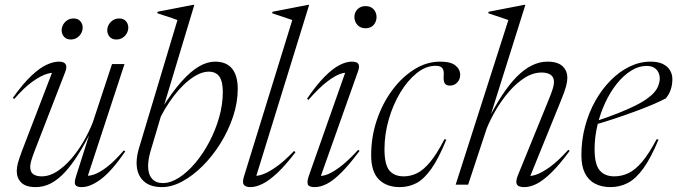

<svg xmlns="http://www.w3.org/2000/svg" viewBox="-20 -755 2769 785"><path d="M291 -34.5 349 -217 356.5 -226Q328 -168.5 300.5 -124.5Q273 -80.5 245 -50.5Q217 -20.5 187.8 -5.2Q158.5 10 125.5 10Q85.5 10 67 -8.5Q48.5 -27 48.5 -55.5Q48.5 -70.5 53.2 -88.2Q58 -106 69.5 -137L199 -474L211.5 -455.5Q198 -460.5 172.8 -453.2Q147.5 -446 113 -421.5Q78.5 -397 38 -350L32.5 -355Q74 -413 108 -445Q142 -477 170 -490Q198 -503 220.5 -503Q242 -503 248.5 -492.2Q255 -481.5 246 -459L123.5 -143Q112.5 -114.5 108 -98.8Q103.5 -83 103.5 -73Q103.5 -51.5 116 -42.8Q128.5 -34 150 -34Q182.5 -34 213.5 -54.2Q244.5 -74.5 272.5 -107.2Q300.5 -140 322.5 -178.5Q344.5 -217 359 -253.5L438 -493H489L333.5 -19L322 -37.5Q338 -33.5 361.2 -40.5Q384.5 -47.5 416 -71.2Q447.5 -95 486.5 -140.5L492 -135.5Q436 -54.5 392.5 -22.2Q349 10 314.5 10Q293.5 10 288 0.8Q282.5 -8.5 291 -34.5ZM269 -593.5Q251.5 -593.5 241.8 -604.8Q232 -616 232 -630.5Q232 -643.5 238.5 -654.8Q245 -666 256 -672.8Q267 -679.5 281 -679.5Q298.5 -679.5 308.2 -668.5Q318 -657.5 318 -642.5Q318 -629.5 311.5 -618.2Q305 -607 294 -600.2Q283 -593.5 269 -593.5ZM455.5 -593.5Q438 -593.5 428.2 -604.8Q418.5 -616 418.5 -630.5Q418.5 -643.5 425 -654.8Q431.5 -666 442.5 -672.8Q453.5 -679.5 467.5 -679.5Q485 -679.5 494.8 -668.5Q504.5 -657.5 504.5 -642.5Q504.5 -629.5 498 -618.2Q491.5 -607 480.5 -600.2Q469.5 -593.5 455.5 -593.5Z M594.5 -133.5Q590 -117.5 587.8 -103Q585.5 -88.5 585.5 -76Q585.5 -43 601.2 -24.8Q617 -6.5 645.5 -6.5Q677.5 -6.5 711.8 -28.5Q746 -50.5 778 -88.2Q810 -126 835.5 -174.2Q861 -222.5 876 -275.2Q891 -328 891 -379Q891 -421.5 877 -441.8Q863 -462 833.5 -462Q814 -462 793.2 -452.5Q772.5 -443 751.5 -426.2Q730.5 -409.5 710.2 -386.5Q690 -363.5 671.5 -336Q653 -308.5 637.5 -278.5ZM705.5 -673Q696 -677 682.2 -681.5Q668.5 -686 653 -691Q637.5 -696 623 -701L624.5 -707L768.5 -735H774.5L645.5 -307L640.5 -310Q684 -379 722 -421.5Q760 -464 793.8 -483.5Q827.5 -503 859 -503Q905.5 -503 928.8 -474.5Q952 -446 952 -391.5Q952 -335.5 933 -278.5Q914 -221.5 881.8 -169.5Q849.5 -117.5 809.2 -77.2Q769 -37 725.8 -13.5Q682.5 10 642 10Q591.5 10 565 -16.8Q538.5 -43.5 538.5 -89Q538.5 -103 541 -118.2Q543.5 -133.5 548.5 -150Z M1175 -673Q1166 -676.5 1152 -681Q1138 -685.5 1122.5 -690.8Q1107 -696 1092.5 -701L1094.5 -707L1238.5 -735H1244L1023 -20L1010.5 -37.5Q1023.5 -33 1047.8 -40Q1072 -47 1106.2 -70.5Q1140.5 -94 1182.5 -138L1188 -132.5Q1147.5 -79.5 1114.2 -48.2Q1081 -17 1053.8 -3.5Q1026.5 10 1004.5 10Q983.5 10 976.8 0.2Q970 -9.5 977.5 -33.5Z M1243 -37 1397.5 -475.5 1410 -456.5Q1395.5 -461 1372.2 -453.2Q1349 -445.5 1316.5 -420.5Q1284 -395.5 1241 -346.5L1235.5 -351.5Q1274 -408 1306.8 -441Q1339.5 -474 1367.2 -488.5Q1395 -503 1418.5 -503Q1439.5 -503 1445.2 -493.5Q1451 -484 1444 -464L1286 -19L1273.5 -37.5Q1287.5 -32.5 1310.8 -39.2Q1334 -46 1367.5 -70.5Q1401 -95 1444.5 -142.5L1450 -138Q1408 -81.5 1375.2 -49Q1342.5 -16.5 1316.2 -3.2Q1290 10 1267 10Q1242.5 10 1238.5 -1.5Q1234.5 -13 1243 -37ZM1429 -685.5Q1429 -697.5 1434.5 -707.5Q1440 -717.5 1450.2 -723.8Q1460.5 -730 1474.5 -730Q1496 -730 1507.8 -716.8Q1519.5 -703.5 1519.5 -685.5Q1519.5 -673.5 1514.2 -662.8Q1509 -652 1499 -645.8Q1489 -639.5 1474.5 -639.5Q1453.5 -639.5 1441.2 -653.2Q1429 -667 1429 -685.5Z M1761 -486Q1721 -486 1683.8 -456Q1646.5 -426 1616.8 -376.8Q1587 -327.5 1569.5 -267Q1552 -206.5 1552 -145Q1552 -82.5 1571.8 -58.2Q1591.5 -34 1631 -34Q1659 -34 1685 -46.8Q1711 -59.5 1738.2 -92Q1765.5 -124.5 1797 -185.5L1805 -184.5Q1773.5 -107 1743.5 -64.8Q1713.5 -22.5 1682.2 -6.2Q1651 10 1614.5 10Q1560 10 1528.8 -21.5Q1497.5 -53 1497.5 -120.5Q1497.5 -195 1520.5 -263.5Q1543.5 -332 1583.5 -386Q1623.5 -440 1674 -471.5Q1724.5 -503 1779.5 -503Q1823 -503 1842.2 -487.2Q1861.5 -471.5 1861.5 -449Q1861.5 -430.5 1849.5 -417.8Q1837.5 -405 1819.5 -405Q1804.5 -405 1798.5 -414.2Q1792.5 -423.5 1794 -445Q1796 -467 1788.5 -476.5Q1781 -486 1761 -486Z M1970 -230 1894 0H1843L2058.5 -673Q2049.5 -676.5 2035.5 -681Q2021.5 -685.5 2006 -690.8Q1990.5 -696 1976 -701L1978 -707L2122 -735H2128L1981 -268L1972 -259Q2002.5 -319 2032.2 -364.5Q2062 -410 2092.2 -440.8Q2122.5 -471.5 2154 -487.2Q2185.5 -503 2218.5 -503Q2260 -503 2279.8 -484.5Q2299.5 -466 2299.5 -437.5Q2299.5 -421.5 2294.2 -401.5Q2289 -381.5 2272.5 -341.5L2141.5 -19L2130.5 -36.5Q2145.5 -32.5 2170 -40.2Q2194.5 -48 2228.2 -72.2Q2262 -96.5 2303.5 -142.5L2309 -138Q2267 -81 2233.8 -48.8Q2200.5 -16.5 2173.8 -3.2Q2147 10 2124 10Q2098.5 10 2093 -1.8Q2087.5 -13.5 2097.5 -38.5L2220 -339Q2234.5 -374 2239.8 -391.5Q2245 -409 2245 -419.5Q2245 -440 2231.2 -449.2Q2217.5 -458.5 2195 -458.5Q2159 -458.5 2125 -436.8Q2091 -415 2061 -380.2Q2031 -345.5 2007.8 -305.8Q1984.5 -266 1970 -230Z M2623.5 -485.5Q2591.5 -485.5 2560.2 -466Q2529 -446.5 2502 -412.8Q2475 -379 2454.5 -335Q2434 -291 2422.5 -242.5Q2411 -194 2411 -145.5Q2411 -83 2431.8 -58.5Q2452.5 -34 2491.5 -34Q2522.5 -34 2550.2 -47.5Q2578 -61 2605.8 -94Q2633.5 -127 2664.5 -185.5L2672.5 -184.5Q2641 -108.5 2610.2 -66.2Q2579.5 -24 2546.8 -7Q2514 10 2476 10Q2440 10 2413 -4Q2386 -18 2371.5 -47Q2357 -76 2357 -120.5Q2357 -181 2372 -237.8Q2387 -294.5 2414 -342.5Q2441 -390.5 2476.8 -426.5Q2512.5 -462.5 2554.2 -482.8Q2596 -503 2640 -503Q2671 -503 2690.5 -493.2Q2710 -483.5 2719.5 -467.2Q2729 -451 2729 -431.5Q2729 -409 2722.5 -389.2Q2716 -369.5 2702.5 -353Q2681 -341.5 2647 -327Q2613 -312.5 2572.5 -297.8Q2532 -283 2489.8 -269Q2447.5 -255 2408.5 -244L2409 -257Q2465 -275.5 2506.5 -292Q2548 -308.5 2577.5 -323.2Q2607 -338 2626.2 -352Q2645.5 -366 2656.2 -379Q2667 -392 2671.5 -405Q2680 -427 2676.5 -445.2Q2673 -463.5 2659.8 -474.5Q2646.5 -485.5 2623.5 -485.5Z"/></svg>

Font: Newsreader 60pt Light
Style: Italic
Weight: 300
Italic angle: -17°
Designer: Hugues Gentile
Foundry: Production Type
Version: Version 1.003